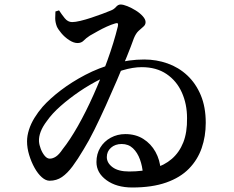

<svg xmlns="http://www.w3.org/2000/svg" viewBox="-20 -793 1040 852"><path d="M567 39Q497 39 452.5 6.5Q408 -26 408 -74Q408 -110 425 -138Q442 -166 471.5 -182Q501 -198 536 -198Q582 -198 616 -176.5Q650 -155 670 -119Q690 -83 693 -39L614 -23Q612 -55 601 -85.5Q590 -116 570 -135Q550 -154 520 -154Q491 -154 472.5 -137.5Q454 -121 454 -96Q454 -70 479.5 -51Q505 -32 553 -32Q613 -32 661 -45.5Q709 -59 742.5 -88Q776 -117 793.5 -161.5Q811 -206 810 -269Q810 -331 787 -382.5Q764 -434 719 -464.5Q674 -495 609 -495Q570 -495 523.5 -481Q477 -467 427.5 -442.5Q378 -418 332.5 -387Q287 -356 249 -322.5Q211 -289 188 -256Q169 -231 160.5 -208.5Q152 -186 153 -166Q154 -150 161 -132Q168 -114 178.5 -101.5Q189 -89 201 -89Q214 -89 228 -98Q242 -107 258 -131Q290 -171 325.5 -233.5Q361 -296 394.5 -371Q428 -446 456.5 -524.5Q485 -603 503 -676Q505 -686 502.5 -689Q500 -692 491 -689Q474 -684 454 -675Q434 -666 414.5 -655Q395 -644 379 -635Q362 -624 351.5 -613Q341 -602 324 -602Q307 -602 287 -615Q267 -628 252 -646Q237 -664 232 -676Q225 -695 225 -712Q225 -729 226 -742L242 -747Q253 -730 267 -712.5Q281 -695 300 -695Q314 -695 337 -700.5Q360 -706 385.5 -714.5Q411 -723 434 -731.5Q457 -740 471 -746Q485 -751 494.5 -762Q504 -773 515 -773Q527 -773 545.5 -765.5Q564 -758 582.5 -746.5Q601 -735 613.5 -721Q626 -707 626 -695Q626 -683 616.5 -675Q607 -667 595 -656Q583 -645 574 -623Q562 -589 542.5 -541Q523 -493 499 -437Q475 -381 449.5 -324.5Q424 -268 399 -217.5Q374 -167 351 -130Q325 -86 302 -55Q279 -24 255 -7.5Q231 9 200 9Q183 9 165.5 -6.5Q148 -22 133.5 -48Q119 -74 109.5 -105Q100 -136 100 -166Q100 -190 108.5 -217Q117 -244 133 -270Q149 -296 169 -319Q201 -355 249.5 -392Q298 -429 358 -460.5Q418 -492 485.5 -510.5Q553 -529 620 -529Q674 -529 723.5 -511.5Q773 -494 811 -458.5Q849 -423 871 -370.5Q893 -318 893 -248Q893 -188 875 -136Q857 -84 818.5 -44.5Q780 -5 717.5 17Q655 39 567 39Z"/></svg>

Font: Noto Serif KR SemiBold
Style: Regular
Weight: 600
Designer: Ryoko NISHIZUKA 西塚涼子 (kana & ideographs); Frank Grießhammer (Latin, Greek & Cyrillic); Wenlong ZHANG 张文龙 (bopomofo); San
Foundry: Adobe
Version: Version 2.003-H1;hotconv 1.1.1;makeotfexe 2.6.0